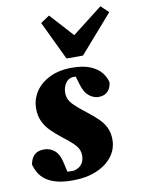

<svg xmlns="http://www.w3.org/2000/svg" viewBox="-89 -843 678 919"><g transform="rotate(-10 250.5 -383.0)"><path d="M187 16Q136 16 100 4Q64 -8 42 -31.5Q20 -55 10 -93Q16 -124 32.5 -139Q49 -154 79 -154Q108 -154 129.5 -136Q151 -118 160 -79L175 -12L111 -30Q133 -30 156 -29.5Q179 -29 202 -29Q219 -33 230.5 -41.5Q242 -50 248 -63.5Q254 -77 254 -94Q254 -122 235.5 -143Q217 -164 176 -195Q147 -218 124.5 -240Q102 -262 89 -289.5Q76 -317 76 -353Q76 -397 100 -434Q124 -471 169.5 -493.5Q215 -516 278 -516Q330 -516 364.5 -502.5Q399 -489 418.5 -466Q438 -443 444 -415Q440 -386 424 -371Q408 -356 381 -356Q358 -356 336.5 -372Q315 -388 303 -425L285 -485L344 -471Q326 -471 309 -471Q292 -471 275 -471Q252 -469 239 -448.5Q226 -428 226 -403Q226 -372 247.5 -349Q269 -326 312 -293Q342 -270 364 -248.5Q386 -227 398 -202Q410 -177 410 -144Q410 -98 382.5 -62Q355 -26 305.5 -5Q256 16 187 16ZM214 -781 350 -631H270L464 -782L501 -747L341 -564H261L171 -752Z"/></g></svg>

Font: Source Serif 4 ExtraBold
Style: Italic
Weight: 800
Italic angle: -12°
Designer: Frank Grießhammer
Foundry: Adobe Systems Incorporated
Version: Version 4.004;hotconv 1.0.116;makeotfexe 2.5.65601